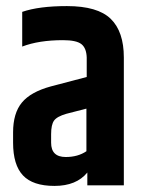

<svg xmlns="http://www.w3.org/2000/svg" viewBox="-20 -609 474 631"><path d="M53 -570Q108 -589 200 -589Q301 -589 344 -547Q387 -505 387 -420V0H267V-42Q231 2 159 2Q88 2 55.5 -32.5Q23 -67 23 -140V-174Q23 -237 52 -272Q81 -307 147 -325L265 -356V-420Q264 -451 247.5 -464Q231 -477 187 -477Q108 -477 53 -456ZM264 -112V-252L198 -235Q167 -226 157.5 -212.5Q148 -199 148 -168V-140Q148 -93 196 -93Q236 -93 264 -112Z"/></svg>

Font: Khand ExtraBold
Style: Regular
Weight: 800
Designer: Sanchit Sawaria and Jyotish Sonowal (Devanagari), Satya Rajpurohit (Latin)
Foundry: Indian Type Foundry
Version: Version 2.000;PS 1.0;hotconv 1.0.79;makeotf.lib2.5.61930